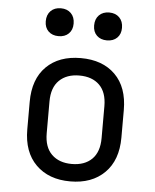

<svg xmlns="http://www.w3.org/2000/svg" viewBox="-55 -823 709 878"><g transform="rotate(5 300.0 -384.5)"><path d="M300 8Q201 8 142.5 -50Q84 -108 84 -212V-338Q84 -443 142 -500.5Q200 -558 300 -558Q400 -558 458 -500.5Q516 -443 516 -338V-212Q516 -108 457.5 -50Q399 8 300 8ZM300 -72Q359 -72 392.5 -105Q426 -138 426 -202V-348Q426 -412 392.5 -445Q359 -478 300 -478Q242 -478 208 -445Q174 -412 174 -348V-202Q174 -138 208 -105Q242 -72 300 -72ZM411 -649Q382 -649 364.5 -666Q347 -683 347 -712Q347 -742 364.5 -759.5Q382 -777 411 -777Q440 -777 457.5 -759.5Q475 -742 475 -712Q475 -683 457.5 -666Q440 -649 411 -649ZM189 -649Q160 -649 142.5 -666Q125 -683 125 -712Q125 -742 142.5 -759.5Q160 -777 189 -777Q218 -777 235.5 -759.5Q253 -742 253 -712Q253 -683 235.5 -666Q218 -649 189 -649Z"/></g></svg>

Font: JetBrainsMonoNL NFM
Style: Regular
Weight: 400
Monospace: yes
Designer: Philipp Nurullin, Konstantin Bulenkov
Foundry: JetBrains
Version: Version 2.304; ttfautohint (v1.8.4.7-5d5b);Nerd Fonts 3.3.0